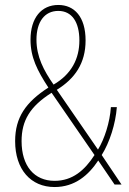

<svg xmlns="http://www.w3.org/2000/svg" viewBox="-20 -744 520 774"><path d="M215 -724C147 -724 103 -672 103 -584C103 -513 130 -460 175 -391C84 -332 41 -271 41 -175C41 -61 104 10 200 10C282 10 337 -38 376 -97L442 0H470L390 -119C422 -170 446 -245 451 -312H427C423 -251 401 -183 375 -141L209 -382C282 -427 325 -489 325 -581C325 -676 280 -724 215 -724ZM215 -700C270 -700 300 -655 300 -581C300 -507 268 -445 196 -403C156 -460 127 -516 127 -584C127 -655 159 -700 215 -700ZM188 -370 361 -119C321 -57 272 -15 200 -15C118 -15 67 -75 67 -175C67 -258 101 -315 188 -370Z"/></svg>

Font: Noto Sans Gujarati UI Condensed Thin
Style: Regular
Weight: 100
Width: 3
Designer: Jelle Bosma - Monotype Design Team, Universal Thirst
Foundry: Monotype Imaging Inc.
Version: Version 2.106